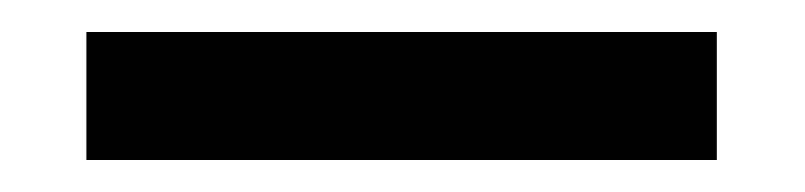

<svg xmlns="http://www.w3.org/2000/svg" viewBox="-20 47 503 120"><path d="M428 67H34V147H428Z"/></svg>

Font: SVN-Aleo
Style: Bold
Weight: 700
Designer: Alessio Laiso
Version: Version 1.2.2